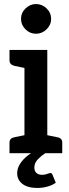

<svg xmlns="http://www.w3.org/2000/svg" viewBox="-20 -758 343 950"><path d="M101 0V-511H214V0ZM27 0V-52Q27 -64 33.5 -70.5Q40 -77 52 -79L115 -92L127 0ZM188 0 200 -92 263 -79Q275 -77 281.5 -70.5Q288 -64 288 -52V0ZM127 -511 115 -419 52 -432Q40 -435 33.5 -441.5Q27 -448 27 -460V-511ZM158 -591Q128 -591 106 -613Q84 -635 84 -664Q84 -695 106.5 -716.5Q129 -738 158 -738Q188 -738 210.5 -716.5Q233 -695 233 -664Q233 -635 210.5 -613Q188 -591 158 -591ZM228 98Q236 98 239 105L256 146Q240 158 215.5 165Q191 172 165 172Q117 172 91 152Q65 132 65 99Q65 79 75 60Q85 41 103.5 23.5Q122 6 146 -7L204 0Q185 12 167.5 30Q150 48 150 71Q150 88 160 97.5Q170 107 188 107Q197 107 205 105Q213 103 219.5 100.5Q226 98 228 98Z"/></svg>

Font: Aleo SemiBold
Style: Regular
Weight: 600
Designer: Alessio Laiso
Foundry: Alessio Laiso
Version: Version 2.001;gftools[0.9.29]